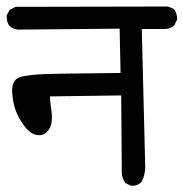

<svg xmlns="http://www.w3.org/2000/svg" viewBox="-20 -579 574 601"><path d="M388.2 1.5 373.5 -5.4 372.1 -6.3 371.1 -7.8Q366.7 -14.6 364.3 -21.7Q361.8 -28.8 361.3 -35.6V-36.1L359.4 -280.3L136.2 -277.3Q136.7 -267.1 137.7 -257.6Q138.7 -248 140.1 -238.8Q143.6 -216.8 141.6 -198.2Q139.2 -177.7 126.5 -165.5Q113.3 -152.8 93.8 -156.7Q84 -158.7 75.2 -165Q66.4 -171.4 58.6 -181.6Q43 -201.2 31.2 -228Q27.3 -237.3 24.7 -247.6Q22 -257.8 20.3 -268.8Q18.6 -279.8 18.1 -292Q16.6 -331.5 46.4 -338.9Q72.3 -344.7 111.3 -346.7Q149.4 -348.6 357.4 -350.6L354.5 -489.3L36.1 -486.3H35.6H35.2Q21 -488.8 11.2 -496.6H10.7L10.3 -497.1Q0 -509.8 1 -529.8V-530.8L1.5 -532.2L9.3 -546.9L10.3 -548.3L12.2 -549.3L27.8 -557.1L28.8 -557.6H30.3L504.9 -558.6H505.9L507.3 -558.1L522.9 -551.3L524.4 -550.8L525.4 -549.3Q535.2 -536.1 534.2 -518.1V-517.1L533.7 -516.1L525.9 -500.5L524.9 -499L523.9 -498Q518.1 -493.7 511.7 -491.2Q505.4 -488.8 498.5 -488.3H498H423.8L434.6 -57.6Q434.6 -31.7 423.3 -9.8L422.9 -9.3L421.9 -8.8Q409.2 4.4 390.1 2H389.2Z"/></svg>

Font: NaikaiFont
Style: SemiBold
Weight: 600
Version: Version 1.89